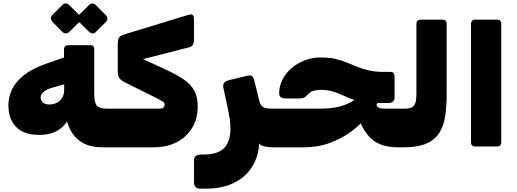

<svg xmlns="http://www.w3.org/2000/svg" viewBox="-20 -867 3079 1143"><path d="M590 10Q505 10 453 -29Q401 -68 379 -144Q355 -106 314.5 -85Q274 -64 214 -64Q121 -64 75.5 -111.5Q30 -159 30 -240Q30 -288 51 -333.5Q72 -379 122 -419Q172 -459 258 -489L361 -525V-572Q361 -585 367.5 -591.5Q374 -598 387 -598H521Q531 -598 536 -591.5Q541 -585 541 -575V-310Q541 -256 556.5 -238Q572 -220 618 -220H631Q638 -220 642 -216Q646 -212 646 -205V-20Q646 10 616 10ZM274 -245Q297 -245 317 -254.5Q337 -264 349.5 -283.5Q362 -303 362 -333V-365L291 -345Q259 -336 240.5 -321Q222 -306 222 -287Q222 -268 236 -256.5Q250 -245 274 -245ZM391 -676Q384 -669 372.5 -668.5Q361 -668 352 -677L291 -738Q284 -746 283 -757Q282 -768 291 -777L352 -838Q361 -847 372 -846.5Q383 -846 391 -838L452 -777Q461 -768 461.5 -756.5Q462 -745 453 -737ZM550 -676Q541 -667 530 -668Q519 -669 511 -677L449 -738Q441 -746 441 -757.5Q441 -769 449 -777L511 -838Q519 -846 529.5 -846.5Q540 -847 549 -838L610 -777Q619 -768 619.5 -757Q620 -746 611 -737Z M616 10Q601 10 601 -5V-190Q601 -220 631 -220H924Q945 -220 952.5 -226.5Q960 -233 960 -246Q960 -256 948 -263.5Q936 -271 918 -280L721 -378Q703 -387 692 -400Q681 -413 681 -443V-601Q681 -632 689 -643.5Q697 -655 716 -661L1103 -779Q1118 -784 1126.5 -778Q1135 -772 1135 -754V-630Q1135 -614 1129 -602Q1123 -590 1108 -586L832 -515L960 -456Q1030 -424 1073 -394.5Q1116 -365 1136.5 -327.5Q1157 -290 1157 -234Q1157 -160 1123.5 -105Q1090 -50 1031 -20Q972 10 895 10Z M1172 256Q1152 256 1143.5 245.5Q1135 235 1135 219V86Q1135 69 1146.5 61Q1158 53 1177 53H1190Q1279 53 1315.5 13Q1352 -27 1352 -103Q1352 -139 1345 -175.5Q1338 -212 1332 -241L1310 -343Q1306 -365 1314.5 -375Q1323 -385 1348 -391L1452 -416Q1471 -421 1479 -415Q1487 -409 1490.5 -398Q1494 -387 1497 -375L1523 -269Q1528 -249 1536.5 -238.5Q1545 -228 1560.5 -224Q1576 -220 1603 -220H1621Q1636 -220 1636 -205V-20Q1636 10 1606 10Q1577 10 1552.5 4Q1528 -2 1523 -14Q1520 46 1497.5 95.5Q1475 145 1434.5 181Q1394 217 1337.5 236.5Q1281 256 1209 256Z M1606 10Q1591 10 1591 -5V-190Q1591 -220 1621 -220H1881Q1953 -220 2005 -233.5Q2057 -247 2111 -286L2200 -350L2257 -290L2150 -157Q2121 -121 2068 -82Q2015 -43 1944 -16.5Q1873 10 1788 10ZM2349 10Q2287 10 2241 -9Q2195 -28 2162.5 -71.5Q2130 -115 2106 -188L2216 -298Q2216 -272 2218 -256.5Q2220 -241 2226 -233Q2232 -225 2243.5 -222.5Q2255 -220 2275 -220H2389Q2396 -220 2400 -216Q2404 -212 2404 -205V-20Q2404 -6 2396 2Q2388 10 2374 10ZM2203 -254 2204 -256Q2155 -256 2121 -263.5Q2087 -271 2060 -282.5Q2033 -294 2008.5 -305Q1984 -316 1955.5 -324Q1927 -332 1889 -332Q1870 -332 1849.5 -327Q1829 -322 1816 -308Q1800 -291 1791 -286Q1782 -281 1761 -281H1680Q1642 -281 1642 -311Q1642 -356 1662.5 -395Q1683 -434 1717.5 -463Q1752 -492 1796.5 -508.5Q1841 -525 1889 -525Q1939 -525 1976 -516.5Q2013 -508 2044.5 -495Q2076 -482 2107.5 -469Q2139 -456 2177 -447.5Q2215 -439 2267 -439H2301Q2318 -439 2323.5 -431.5Q2329 -424 2329 -408V-286Q2329 -272 2320 -263Q2311 -254 2296 -254Z M2374 10Q2359 10 2359 -5V-190Q2359 -220 2389 -220Q2416 -220 2431.5 -228Q2447 -236 2453 -255Q2459 -274 2459 -307V-727Q2459 -737 2465.5 -743.5Q2472 -750 2482 -750H2616Q2627 -750 2633 -743.5Q2639 -737 2639 -727V-304Q2639 -231 2629.5 -172Q2620 -113 2592.5 -72Q2565 -31 2512.5 -10Q2460 11 2374 10Z M2807 5Q2797 5 2790.5 -1.5Q2784 -8 2784 -18V-727Q2784 -737 2790.5 -743.5Q2797 -750 2807 -750H2941Q2952 -750 2958 -743.5Q2964 -737 2964 -727V-18Q2964 -8 2958 -1.5Q2952 5 2941 5Z"/></svg>

Font: Rubik Black
Style: Regular
Weight: 900
Designer: Hubert and Fischer
Foundry: Hubert and Fischer
Version: Version 2.300;gftools[0.9.30]